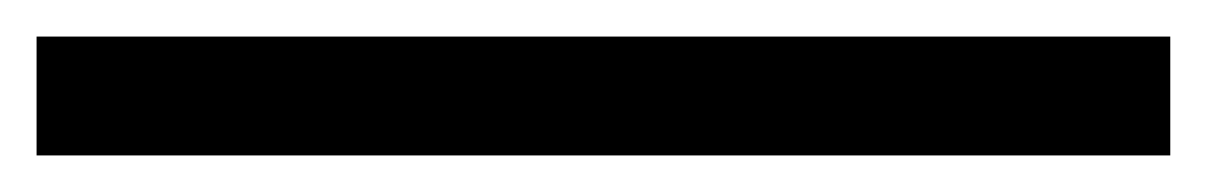

<svg xmlns="http://www.w3.org/2000/svg" viewBox="-20 95 660 105"><path d="M0 180H620V115H0Z"/></svg>

Font: Monaspace Argon SemiBold
Style: Regular
Weight: 600
Designer: Riley Cran & the Lettermatic Team
Foundry: Lettermatic
Version: Version 1.000 (Monaspace Argon)